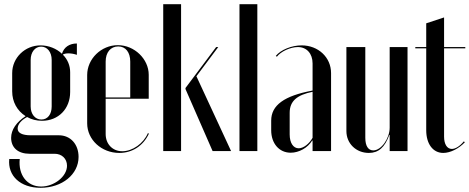

<svg xmlns="http://www.w3.org/2000/svg" viewBox="-20 -719 2235 914"><path d="M173 175C276 175 354 111 354 28C354 -32 316 -75 260 -75H126C86 -75 64 -86 64 -107C64 -127 81 -147 109 -162C130 -150 154 -144 180 -144C258 -144 314 -201 314 -281V-375C314 -407 302 -436 279 -459C285 -463 295 -465 306 -465C320 -465 334 -462 346 -458V-512C310 -512 284 -494 275 -463C249 -488 211 -503 173 -503C99 -503 38 -444 38 -371V-284C38 -235 61 -192 102 -166C58 -138 33 -101 33 -63C33 -16 66 13 121 13H240C274 13 299 36 299 70C299 121 238 169 176 169C109 169 66 114 74 38H24C16 118 77 175 173 175ZM126 -212V-434C126 -471 147 -497 176 -497C205 -497 226 -471 226 -434V-212C226 -175 207 -150 177 -150C147 -150 126 -176 126 -212Z M395 -362V-132C395 -54 463 9 548 9C610 9 662 -25 689 -83L684 -85C663 -36 611 1 562 1C516 1 483 -33 483 -81V-249H688V-363C688 -438 620 -504 541 -504C462 -504 395 -439 395 -362ZM483 -255V-426C483 -469 506 -498 543 -498C578 -498 600 -470 600 -426V-255Z M842 -699H757V0H842ZM1019 -495H1009L863 -300V-295L992 0H1080L915 -356Z M1120 0H1205V-699H1120Z M1271 -99C1271 -36 1309 8 1364 8C1403 8 1445 -15 1466 -50H1468V0H1556V-371C1556 -446 1495 -503 1416 -503C1368 -503 1317 -482 1293 -453L1298 -449C1317 -474 1362 -495 1398 -495C1440 -495 1468 -464 1468 -417V-288C1333 -263 1271 -218 1271 -145ZM1402 -13C1376 -13 1359 -39 1359 -79V-182C1359 -238 1394 -267 1468 -282V-63C1452 -34 1424 -13 1402 -13Z M1833 -76H1835V0H1920V-495H1835V-111C1835 -60 1795 -3 1757 -3C1733 -3 1719 -24 1719 -63V-495H1629V-95C1629 -36 1675 9 1736 9C1782 9 1812 -18 1833 -76Z M2090 9C2124 9 2165 -12 2193 -42L2188 -46C2169 -23 2148 -10 2131 -10C2108 -10 2094 -33 2094 -68V-489H2195V-495H2094V-636L2009 -608V-495H1957V-489H2009V-99C2009 -34 2041 9 2090 9Z"/></svg>

Font: Moniqa SemBd Display
Style: Regular
Weight: 600
Designer: Rajesh Rajput
Foundry: Rajesh Rajput
Version: Version 1.000